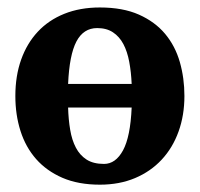

<svg xmlns="http://www.w3.org/2000/svg" viewBox="-20 -488 540 519"><path d="M21.5 -228.5Q21.5 -282.7 37.1 -326.7Q52.7 -370.6 82 -402.1Q111.3 -433.6 153.8 -450.7Q196.3 -467.8 250 -467.8Q312 -467.8 355.5 -448.5Q398.9 -429.2 426.3 -396.5Q453.6 -363.8 466.1 -320.3Q478.5 -276.9 478.5 -228.5Q478.5 -176.3 462.6 -132.3Q446.8 -88.4 417 -56.4Q387.2 -24.4 345 -6.6Q302.7 11.2 250 11.2Q191.9 11.2 148.9 -7.3Q106 -25.9 77.6 -58.1Q49.3 -90.3 35.4 -134Q21.5 -177.7 21.5 -228.5ZM261.2 -44.9Q292.5 -44.9 312.5 -81.5Q332.5 -118.2 335.9 -197.3H164.1Q165 -165 169.7 -137.2Q174.3 -109.4 185.1 -88.9Q195.8 -68.4 214.1 -56.6Q232.4 -44.9 261.2 -44.9ZM242.7 -412.1Q205.6 -412.1 186.5 -375.7Q167.5 -339.4 164.1 -261.2H335.9Q334.5 -293.5 329.3 -321Q324.2 -348.6 313.5 -368.9Q302.7 -389.2 285.4 -400.6Q268.1 -412.1 242.7 -412.1Z"/></svg>

Font: PT Astra Serif
Style: Bold
Weight: 700
Designer: A.Korolkova, I. Chaeva
Foundry: ParaType Ltd
Version: Version 1.002